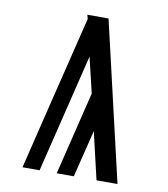

<svg xmlns="http://www.w3.org/2000/svg" viewBox="-82 -805 765 874"><g transform="rotate(10 300.0 -367.5)"><path d="M520 0H423L372 -218L318 0H239L333 -385L294 -549L160 0H81L142 -251L256 -716L251 -735H349Z"/></g></svg>

Font: Iosevka Curly Medium Extended
Style: Regular
Weight: 500
Width: 7
Monospace: yes
Designer: Belleve Invis
Foundry: Belleve Invis
Version: Version 11.1.0; ttfautohint (v1.8.3)